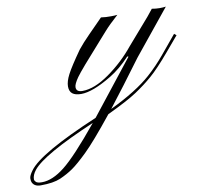

<svg xmlns="http://www.w3.org/2000/svg" viewBox="-402 -417 939 887"><g transform="rotate(-10 67.0 26.0)"><path d="M-307.6 351.6Q-307.6 357.4 -300.8 364.3Q-293.9 371.1 -272.9 371.1Q-223.6 371.1 -166 325.7Q-107.9 280.3 5.4 142.1Q-240.2 247.1 -290 309.1Q-307.6 331.1 -307.6 351.6ZM-44.4 -34.2Q-44.4 -11.7 -15.6 -11.7Q41 -11.7 111.3 -61.5Q181.6 -111.3 236.3 -178.7Q322.3 -276.9 339.4 -297.4L365.7 -330.1Q384.8 -326.7 401.4 -326.7Q418 -326.7 431.2 -328.6L261.2 -119.1L174.8 -3.4L100.6 93.3Q226.6 32.7 293.9 -27.3Q337.9 -66.4 376.5 -113.3L446.8 -198.2L457 -189.9L395.5 -117.2Q340.8 -52.7 304.2 -21Q267.6 10.7 223.6 40Q179.7 69.3 83.5 114.7Q-7.8 228.5 -53.7 272.9Q-99.6 317.4 -126.5 335.9Q-153.3 354.5 -187.5 369.6Q-221.7 384.3 -280.8 384.3Q-310.5 384.3 -320.3 363.3Q-323.2 357.4 -323.2 344.7Q-323.2 332 -306.6 309.6Q-255.9 238.8 22.5 121.1L221.2 -130.9L215.8 -132.8Q169.4 -83 121.1 -53.7Q30.8 1 -23.4 1Q-50.8 1 -64.5 -9.8Q-78.1 -20.5 -78.1 -43.9Q-78.1 -66.9 -61.5 -99.1Q-44.9 -131.3 5.4 -202.6Q27.8 -230.5 59.6 -262.7L127.4 -331.5L150.4 -329.1Q158.2 -328.6 174.8 -328.6Q191.4 -328.6 204.1 -330.1Q160.6 -291 139.2 -266.6L104.5 -227.5Q-3.4 -107.4 -23.9 -78.1Q-44.4 -48.8 -44.4 -34.2Z"/></g></svg>

Font: PinyonScript
Style: Regular
Weight: 400
Designer: Nicole Fally
Foundry: Nicole Fally
Version: Version 1.005